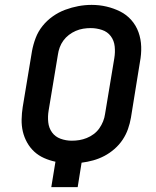

<svg xmlns="http://www.w3.org/2000/svg" viewBox="-20 -766 640 786"><path d="M190 0 207 -104Q183 -109 160.5 -119Q138 -129 120.5 -145Q103 -161 91 -182.5Q79 -204 73.5 -227.5Q68 -251 68.5 -277Q69 -303 73 -328L111 -557Q116 -584 126 -610.5Q136 -637 154 -659.5Q172 -682 196 -699Q220 -716 247 -726Q274 -736 301 -741Q328 -746 355 -746Q387 -746 416.5 -739Q446 -732 472 -719Q498 -706 517.5 -684Q537 -662 547 -634Q557 -606 558 -575Q559 -544 553 -513L516 -284Q512 -261 504 -238Q496 -215 482 -194Q468 -173 448.5 -156Q429 -139 407 -127.5Q385 -116 361.5 -109.5Q338 -103 314 -100L298 0ZM274 -190Q290 -190 305 -192.5Q320 -195 335 -201Q350 -207 363.5 -217Q377 -227 386.5 -240.5Q396 -254 402 -269Q408 -284 410 -299L448 -528Q452 -552 449.5 -576Q447 -600 433.5 -618Q420 -636 397.5 -643.5Q375 -651 351 -651Q336 -651 320.5 -648.5Q305 -646 290 -639.5Q275 -633 262 -623Q249 -613 239.5 -600Q230 -587 224.5 -572Q219 -557 217 -542L179 -313Q175 -289 177.5 -265.5Q180 -242 193 -224Q206 -206 228 -198Q250 -190 274 -190Z"/></svg>

Font: Iosevka Curly SmBdExObl
Style: Regular
Weight: 600
Width: 7
Italic angle: -9°
Monospace: yes
Designer: Belleve Invis
Foundry: Belleve Invis
Version: Version 11.1.0; ttfautohint (v1.8.3)